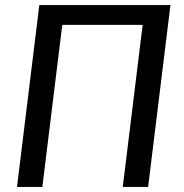

<svg xmlns="http://www.w3.org/2000/svg" viewBox="-20 -737 726 757"><path d="M564 0H464L542.5 -639H225.5L147 0H47L135 -717H652Z"/></svg>

Font: Lato Medium
Style: Italic
Weight: 500
Italic angle: -7°
Designer: Lukasz Dziedzic
Foundry: tyPoland Lukasz Dziedzic
Version: Version 2.006; 2014-01-15